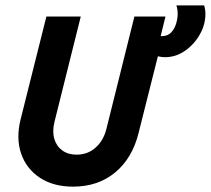

<svg xmlns="http://www.w3.org/2000/svg" viewBox="-20 -687 791 721"><path d="M254.2 13.9Q180.6 13.9 129.9 -19.4Q79.2 -52.8 59.4 -110.1Q39.6 -167.4 57.6 -239.6L154.2 -625H283.3L184.7 -229.9Q175.7 -193.1 184 -165.3Q192.4 -137.5 214.2 -121.9Q236.1 -106.2 267.4 -106.2Q309 -106.2 338.5 -132.3Q368.1 -158.3 379.2 -201.4L484.7 -625H601.4L583.3 -551.4Q584.7 -551.4 586.1 -551.4Q587.5 -551.4 588.2 -551.4Q609.7 -551.4 622.6 -564.9Q635.4 -578.5 641.3 -597.9Q647.2 -617.4 647.2 -635.4Q647.2 -652.1 642.4 -666.7H746.5Q751.4 -651.4 751.4 -634.7Q751.4 -594.4 730.2 -557.3Q709 -520.1 674.7 -496.2Q640.3 -472.2 599.3 -472.2Q586.8 -472.2 572.9 -475.7L500 -186.1Q476.4 -92.4 412.2 -39.2Q347.9 13.9 254.2 13.9Z"/></svg>

Font: Afacad
Style: Italic
Weight: 400
Italic angle: -14°
Designer: Kristian Moeller
Foundry: Dicotype
Version: Version 1.000